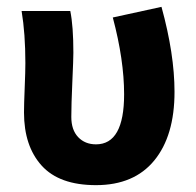

<svg xmlns="http://www.w3.org/2000/svg" viewBox="-20 -528 572 560"><path d="M260 12Q153 12 101.5 -45Q50 -102 50 -200Q50 -223 52 -271.5Q54 -320 54 -344Q54 -430 43 -496H185Q194 -452 194 -374Q194 -356 191 -289.5Q188 -223 188 -187Q188 -149 208 -128Q228 -107 260 -107Q342 -107 342 -253Q342 -353 309 -477L451 -508Q489 -370 489 -260Q489 -132 430 -60Q371 12 260 12Z"/></svg>

Font: Toshiba Sans
Style: Bold
Weight: 700
Designer: Paul D. Hunt
Foundry: Toshiba Corporation
Version: Version 2.020;PS 2.0;hotconv 1.0.86;makeotf.lib2.5.63406